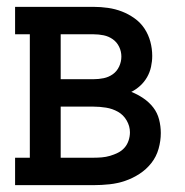

<svg xmlns="http://www.w3.org/2000/svg" viewBox="-20 -540 540 560"><path d="M24 0V-80H67V-440H24V-520H253Q274 -520 295 -517Q316 -514 335.5 -506.5Q355 -499 372.5 -486.5Q390 -474 401.5 -456.5Q413 -439 418.5 -418.5Q424 -398 424 -377Q424 -361 420.5 -345Q417 -329 409 -315Q401 -301 389 -290Q377 -279 363 -272Q381 -265 398 -253.5Q415 -242 427 -226.5Q439 -211 444 -191.5Q449 -172 449 -152Q449 -129 442.5 -106Q436 -83 421.5 -64.5Q407 -46 387 -33Q367 -20 345 -12.5Q323 -5 299.5 -2.5Q276 0 253 0ZM253 -309Q268 -309 282.5 -312Q297 -315 309 -323.5Q321 -332 327.5 -346Q334 -360 334 -375Q334 -390 327.5 -403.5Q321 -417 309 -425.5Q297 -434 282.5 -437Q268 -440 253 -440H157V-309ZM157 -80H253Q265 -80 277 -81Q289 -82 301 -85.5Q313 -89 324 -94.5Q335 -100 343 -109Q351 -118 355 -130Q359 -142 359 -154Q359 -172 349.5 -188.5Q340 -205 324 -214Q308 -223 289.5 -226Q271 -229 253 -229H157Z"/></svg>

Font: Iosevka Curly Slab Medium
Style: Regular
Weight: 500
Monospace: yes
Designer: Belleve Invis
Foundry: Belleve Invis
Version: Version 22.1.2; ttfautohint (v1.8.4)